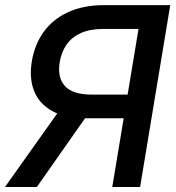

<svg xmlns="http://www.w3.org/2000/svg" viewBox="-37 -748 704 768"><path d="M412.1 0 517.1 -632.3H376Q323.7 -632.3 287.4 -616.2Q251 -600.1 230 -570.6Q209 -541 201.7 -499Q191.9 -438 222.7 -403.8Q253.4 -369.6 331.1 -369.6H520.5L504.9 -274.9H307.1Q223.1 -274.9 171.4 -304Q119.6 -333 99.4 -384.3Q79.1 -435.5 90.3 -502.4Q101.1 -569.3 137.5 -620.1Q173.8 -670.9 235.1 -699.2Q296.4 -727.5 380.4 -727.5H644L523.4 0ZM-17.1 0 216.3 -328.6H340.8L110.4 0Z"/></svg>

Font: Inter 17pt Medium
Style: Italic
Weight: 500
Italic angle: -9.3988°
Version: Version 4.001;git-66647c0bb